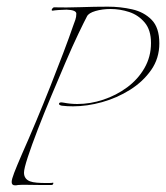

<svg xmlns="http://www.w3.org/2000/svg" viewBox="-20 -555 498 576"><path d="M25 1Q15 1 15 -9Q15 -17 22.5 -36.5Q30 -56 46 -93Q66 -138 88 -190.5Q110 -243 131 -296Q152 -349 170 -396.5Q188 -444 200 -479Q203 -487 206 -495.5Q209 -504 209 -514Q209 -525 180 -526Q170 -526 156.5 -525Q143 -524 138 -523Q135 -523 135 -525Q135 -527 137.5 -530Q140 -533 142 -533Q177 -532 221 -533.5Q265 -535 304 -535Q341 -535 376.5 -527Q412 -519 435 -495.5Q458 -472 458 -425Q458 -380 433.5 -345Q409 -310 370 -285.5Q331 -261 286 -248.5Q241 -236 199 -236Q190 -236 181.5 -236.5Q173 -237 165 -238Q157 -240 157 -243Q157 -250 171 -247Q181 -245 191.5 -244Q202 -243 212 -243Q251 -243 290 -256Q329 -269 361.5 -293Q394 -317 413.5 -351Q433 -385 433 -426Q433 -465 414 -487.5Q395 -510 367.5 -519Q340 -528 312 -528Q287 -528 266.5 -522Q246 -516 241 -506Q233 -491 215.5 -454.5Q198 -418 177 -369Q156 -320 134 -267.5Q112 -215 93.5 -167Q75 -119 63.5 -84Q52 -49 52 -37Q52 -18 70 -11Q78 -8 90.5 -7Q103 -6 115 -6Q123 -6 129 -6Q135 -6 139 -7Q140 -7 140 -6Q140 0 134 0Q122 0 102.5 0Q83 0 64 -0.5Q45 -1 34 0Q31 1 25 1Z"/></svg>

Font: Explora
Style: Regular
Weight: 400
Designer: Robert E. Leuschke
Foundry: Robert E. Leuschke
Version: Version 1.010